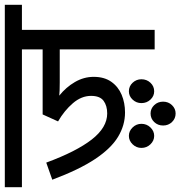

<svg xmlns="http://www.w3.org/2000/svg" viewBox="4 -666 749 797"><g transform="rotate(-90 378.5 -267.5)"><path d="M653 -551V0H572V-394H435Q396 -394 380 -396Q415 -368 436.5 -331Q458 -294 458 -253Q458 -209 437.5 -180Q417 -151 383.5 -137Q350 -123 310 -123Q257 -123 209 -152Q161 -181 117 -247Q73 -313 31 -425L102 -450Q148 -325 198 -261Q248 -197 306 -197Q338 -197 358.5 -212Q379 -227 379 -264Q379 -304 348.5 -339.5Q318 -375 273 -401L302 -465H572V-551H0V-622H757V-551ZM349 -55Q349 -76 363.5 -91.5Q378 -107 398 -107Q419 -107 433.5 -91.5Q448 -76 448 -55Q448 -33 433.5 -17.5Q419 -2 398 -2Q378 -2 363.5 -17.5Q349 -33 349 -55ZM163 -55Q163 -76 178 -91.5Q193 -107 213 -107Q233 -107 248 -91.5Q263 -76 263 -55Q263 -33 248 -17.5Q233 -2 213 -2Q193 -2 178 -17.5Q163 -33 163 -55ZM256 35Q256 13 270.5 -2Q285 -17 306 -17Q326 -17 340.5 -2Q355 13 355 35Q355 57 340.5 72Q326 87 306 87Q285 87 270.5 72Q256 57 256 35Z"/></g></svg>

Font: TSCustom
Style: Regular
Weight: 400
Designer: Monotype Design Team
Foundry: Monotype Imaging Inc.
Version: Version 2.004; ttfautohint (v1.8.3) -l 8 -r 50 -G 200 -x 14 